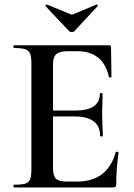

<svg xmlns="http://www.w3.org/2000/svg" viewBox="-20 -824 587 844"><path d="M493 -157Q501 -157 501 -154Q491 -78 491 -15Q491 -7 488 -3.5Q485 0 476 0H42Q39 0 39 -6Q39 -12 42 -12Q76 -12 91.5 -17Q107 -22 112.5 -36.5Q118 -51 118 -81V-544Q118 -574 112.5 -588Q107 -602 91 -607.5Q75 -613 42 -613Q39 -613 39 -619Q39 -625 42 -625H459Q468 -625 468 -616L470 -486Q470 -484 464.5 -483.5Q459 -483 459 -485Q434 -599 319 -599H279Q242 -599 227.5 -586Q213 -573 213 -541V-338H310Q419 -338 419 -412Q419 -415 425 -415Q431 -415 431 -412L430 -357Q429 -346 429 -325L430 -278Q432 -246 432 -227Q432 -224 426 -224Q420 -224 420 -227Q420 -269 392 -290.5Q364 -312 308 -312H213V-85Q213 -52 225.5 -39Q238 -26 270 -26H319Q453 -26 489 -156Q489 -157 493 -157ZM181 -796 180 -798Q180 -800 182.5 -802.5Q185 -805 187 -804L296 -759L404 -804H406Q408 -804 409.5 -801.5Q411 -799 409 -797L307 -687Q303 -683 296 -683Q288 -683 284 -687Z"/></svg>

Font: Cormorant Garamond SemiBold
Style: Regular
Weight: 600
Designer: Christian Thalmann (Catharsis Fonts)
Version: Version 3.000